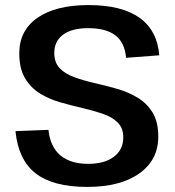

<svg xmlns="http://www.w3.org/2000/svg" viewBox="-20 -729 689 757"><path d="M324 8Q189 8 120.5 -45.5Q52 -99 41 -212L171 -217Q178 -150 218 -116.5Q258 -83 328 -83Q392 -83 429 -111Q466 -139 466 -187Q466 -224 444 -246Q422 -268 385 -280.5Q348 -293 305 -303Q262 -313 218 -325.5Q174 -338 137.5 -360.5Q101 -383 78.5 -421Q56 -459 56 -519Q56 -609 128 -659Q200 -709 329 -709Q460 -709 530 -659Q600 -609 608 -511L477 -501Q472 -561 435 -589.5Q398 -618 327 -618Q264 -618 229 -592.5Q194 -567 194 -520Q194 -482 216 -459.5Q238 -437 274.5 -424Q311 -411 355 -401Q399 -391 442.5 -378.5Q486 -366 522.5 -344Q559 -322 581.5 -285.5Q604 -249 604 -190Q604 -98 529 -45Q454 8 324 8Z"/></svg>

Font: Pathway Extreme 12pt SemiBold
Style: Regular
Weight: 600
Version: Version 1.001;gftools[0.9.26]